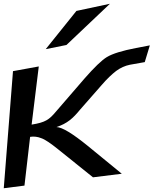

<svg xmlns="http://www.w3.org/2000/svg" viewBox="-52 -966 816 1020"><path d="M78 20 108 -239C128 -242 147 -240 167 -232C188 -225 218 -204 259 -171L442 -24L595 -43L413 -192C334 -256 279 -290 248 -291C306 -310 336 -338 373 -383L487 -513C516 -547 543 -572 565 -589C588 -606 613 -617 638 -622L717 -636L744 -725L671 -711C598 -697 546 -681 516 -663C488 -646 448 -607 398 -550L246 -374C209 -330 190 -316 116 -304L154 -613L17 -588L-32 34ZM532 -946 354 -908 191 -705 301 -727Z"/></svg>

Font: Gamestation Warped
Style: Italic
Weight: 400
Designer: Jonas Hecksher
Foundry: Jonas Hecksher, Playtypeª, e-types AS
Version: Version 1.003